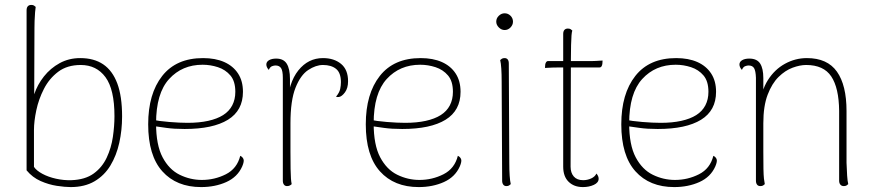

<svg xmlns="http://www.w3.org/2000/svg" viewBox="-20 -748 3550 780"><path d="M267 12Q244 12 211 7Q178 2 145 -12.5Q112 -27 88 -56V-706Q88 -717 93 -722.5Q98 -728 107 -728Q114 -728 118 -725.5Q122 -723 125 -720Q124 -715 122.5 -698Q121 -681 120.5 -663Q120 -645 120 -635L119 -365Q132 -404 158.5 -437.5Q185 -471 222.5 -491.5Q260 -512 306 -512Q362 -512 399.5 -486.5Q437 -461 456.5 -409Q476 -357 476 -275Q476 -219 464.5 -167.5Q453 -116 428.5 -75.5Q404 -35 364 -11.5Q324 12 267 12ZM270 -16Q326 -18 360.5 -43Q395 -68 413.5 -107.5Q432 -147 438.5 -191.5Q445 -236 445 -276Q445 -385 408.5 -434.5Q372 -484 308 -484Q253 -484 216.5 -456.5Q180 -429 158.5 -387Q137 -345 127.5 -300Q118 -255 118 -220V-70Q128 -55 152 -42Q176 -29 207.5 -22Q239 -15 270 -16Z M797 12Q697 12 639.5 -52Q582 -116 582 -243Q582 -367 639 -439.5Q696 -512 805 -512Q855 -512 891 -496Q927 -480 947 -449.5Q967 -419 967 -375Q967 -299 906 -261.5Q845 -224 730 -224Q687 -224 655.5 -228.5Q624 -233 596 -237V-262Q625 -256 667.5 -252.5Q710 -249 742 -249Q789 -249 825.5 -257Q862 -265 886.5 -280.5Q911 -296 923.5 -320Q936 -344 936 -375Q936 -418 916 -441.5Q896 -465 865.5 -475Q835 -485 803 -485Q720 -485 667 -427Q614 -369 614 -247Q614 -159 640.5 -109Q667 -59 710 -38Q753 -17 800 -17Q852 -17 897.5 -40Q943 -63 956 -115Q965 -111 969 -102Q973 -93 964 -72Q945 -29 899.5 -8.5Q854 12 797 12Z M1146 8Q1138 8 1133.5 2Q1129 -4 1129 -14V-432Q1129 -460 1122 -471Q1115 -482 1099 -482Q1093 -482 1085 -479Q1077 -476 1072 -464Q1062 -475 1062 -486Q1062 -497 1073 -503.5Q1084 -510 1102 -510Q1132 -510 1145 -489Q1158 -468 1158 -427V-327L1146 -319Q1152 -412 1192 -462Q1232 -512 1292 -512Q1337 -512 1365.5 -488.5Q1394 -465 1394 -418Q1394 -390 1381.5 -373Q1369 -356 1357 -354Q1350 -353 1345 -355Q1359 -372 1362 -386.5Q1365 -401 1365 -414Q1365 -452 1345.5 -468Q1326 -484 1292 -484Q1263 -484 1232 -463.5Q1201 -443 1180.5 -391.5Q1160 -340 1160 -247Q1160 -177 1160 -132.5Q1160 -88 1160.5 -62Q1161 -36 1162 -22.5Q1163 -9 1165 0Q1162 3 1157.5 5.5Q1153 8 1146 8Z M1681 12Q1581 12 1523.5 -52Q1466 -116 1466 -243Q1466 -367 1523 -439.5Q1580 -512 1689 -512Q1739 -512 1775 -496Q1811 -480 1831 -449.5Q1851 -419 1851 -375Q1851 -299 1790 -261.5Q1729 -224 1614 -224Q1571 -224 1539.5 -228.5Q1508 -233 1480 -237V-262Q1509 -256 1551.5 -252.5Q1594 -249 1626 -249Q1673 -249 1709.5 -257Q1746 -265 1770.5 -280.5Q1795 -296 1807.5 -320Q1820 -344 1820 -375Q1820 -418 1800 -441.5Q1780 -465 1749.5 -475Q1719 -485 1687 -485Q1604 -485 1551 -427Q1498 -369 1498 -247Q1498 -159 1524.5 -109Q1551 -59 1594 -38Q1637 -17 1684 -17Q1736 -17 1781.5 -40Q1827 -63 1840 -115Q1849 -111 1853 -102Q1857 -93 1848 -72Q1829 -29 1783.5 -8.5Q1738 12 1681 12Z M2030 -626Q2017 -626 2006.5 -636.5Q1996 -647 1996 -660Q1996 -674 2006.5 -684Q2017 -694 2030 -694Q2044 -694 2054 -684Q2064 -674 2064 -660Q2064 -647 2054 -636.5Q2044 -626 2030 -626ZM2049 -87Q2049 -57 2050.5 -34.5Q2052 -12 2055 0Q2052 3 2048 5.5Q2044 8 2037 8Q2029 8 2024.5 2Q2020 -4 2020 -14L2018 -417Q2018 -447 2016.5 -469.5Q2015 -492 2012 -504Q2015 -507 2019 -509.5Q2023 -512 2030 -512Q2038 -512 2042.5 -506.5Q2047 -501 2047 -490Z M2348 12Q2312 12 2290 -9.5Q2268 -31 2268 -71V-610Q2268 -621 2273 -626.5Q2278 -632 2287 -632Q2294 -632 2298 -629.5Q2302 -627 2305 -624Q2301 -613 2300 -565.5Q2299 -518 2299 -428L2298 -71Q2298 -46 2311 -31Q2324 -16 2349 -16Q2366 -16 2381.5 -23Q2397 -30 2403 -43Q2408 -37 2410 -32Q2412 -27 2412 -22Q2412 -6 2392.5 3Q2373 12 2348 12ZM2194 -472 2195 -486Q2196 -492 2199 -496Q2202 -500 2206 -500H2376Q2380 -500 2387 -500Q2394 -500 2402 -500.5Q2410 -501 2417 -501.5Q2424 -502 2428 -502L2427 -488Q2426 -482 2423.5 -478Q2421 -474 2416 -474H2254Q2244 -474 2224 -473.5Q2204 -473 2194 -472Z M2719 12Q2619 12 2561.5 -52Q2504 -116 2504 -243Q2504 -367 2561 -439.5Q2618 -512 2727 -512Q2777 -512 2813 -496Q2849 -480 2869 -449.5Q2889 -419 2889 -375Q2889 -299 2828 -261.5Q2767 -224 2652 -224Q2609 -224 2577.5 -228.5Q2546 -233 2518 -237V-262Q2547 -256 2589.5 -252.5Q2632 -249 2664 -249Q2711 -249 2747.5 -257Q2784 -265 2808.5 -280.5Q2833 -296 2845.5 -320Q2858 -344 2858 -375Q2858 -418 2838 -441.5Q2818 -465 2787.5 -475Q2757 -485 2725 -485Q2642 -485 2589 -427Q2536 -369 2536 -247Q2536 -159 2562.5 -109Q2589 -59 2632 -38Q2675 -17 2722 -17Q2774 -17 2819.5 -40Q2865 -63 2878 -115Q2887 -111 2891 -102Q2895 -93 2886 -72Q2867 -29 2821.5 -8.5Q2776 12 2719 12Z M3069 8Q3060 8 3055.5 2Q3051 -4 3051 -14V-432Q3050 -460 3043.5 -471Q3037 -482 3021 -482Q3015 -482 3007 -479Q2999 -476 2994 -464Q2984 -475 2984 -486Q2984 -497 2995 -503.5Q3006 -510 3024 -510Q3055 -510 3068 -490Q3081 -470 3081 -431V-327L3068 -319Q3072 -379 3099.5 -422.5Q3127 -466 3169 -489Q3211 -512 3258 -512Q3341 -512 3380 -457Q3419 -402 3419 -297V-87Q3420 -57 3421.5 -34.5Q3423 -12 3426 0Q3423 3 3419 5.5Q3415 8 3408 8Q3399 8 3394 2Q3389 -4 3389 -14V-298Q3388 -391 3357 -437.5Q3326 -484 3255 -484Q3230 -484 3200 -473Q3170 -462 3143 -435.5Q3116 -409 3098.5 -363Q3081 -317 3081 -247Q3081 -177 3081 -132.5Q3081 -88 3081.5 -62Q3082 -36 3083.5 -22.5Q3085 -9 3087 0Q3084 3 3080 5.5Q3076 8 3069 8Z"/></svg>

Font: Arima Thin Thin
Style: Regular
Weight: 250
Version: Version 1.100